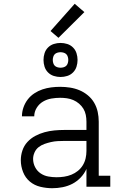

<svg xmlns="http://www.w3.org/2000/svg" viewBox="-20 -987 640 1015"><path d="M256 8Q225 8 193.5 0.5Q162 -7 138 -27Q114 -47 102 -77.5Q90 -108 90 -140Q90 -166 98.5 -191.5Q107 -217 125 -236.5Q143 -256 166.5 -268.5Q190 -281 215.5 -288Q241 -295 267.5 -297.5Q294 -300 320 -300H437V-344Q437 -362 433.5 -379.5Q430 -397 421 -412Q412 -427 398 -439Q384 -451 367.5 -458Q351 -465 333.5 -467.5Q316 -470 298 -470Q275 -470 251.5 -466Q228 -462 207.5 -450Q187 -438 174 -417Q161 -396 161 -372H96Q96 -396 104 -419Q112 -442 126.5 -461Q141 -480 161.5 -493.5Q182 -507 204.5 -514.5Q227 -522 250.5 -525Q274 -528 298 -528Q324 -528 350 -524Q376 -520 400 -510Q424 -500 444.5 -483Q465 -466 478 -443.5Q491 -421 496.5 -395.5Q502 -370 502 -344V-58H563V0H437V-94Q426 -69 406.5 -48.5Q387 -28 363 -15.5Q339 -3 311.5 2.5Q284 8 256 8ZM279 -50Q299 -50 319 -53Q339 -56 357.5 -63.5Q376 -71 391.5 -83.5Q407 -96 417.5 -113Q428 -130 432.5 -149.5Q437 -169 437 -189V-242H320Q302 -242 284.5 -241Q267 -240 249.5 -236Q232 -232 215 -226Q198 -220 184 -209Q170 -198 162.5 -181Q155 -164 155 -147Q155 -124 165.5 -103.5Q176 -83 194.5 -70.5Q213 -58 235 -54Q257 -50 279 -50ZM300 -580Q282 -580 264.5 -585.5Q247 -591 234 -604Q221 -617 215.5 -634.5Q210 -652 210 -670Q210 -688 215.5 -705.5Q221 -723 234 -736Q247 -749 264.5 -754.5Q282 -760 300 -760Q318 -760 335.5 -754.5Q353 -749 366 -736Q379 -723 384.5 -705.5Q390 -688 390 -670Q390 -652 384.5 -634.5Q379 -617 366 -604Q353 -591 335.5 -585.5Q318 -580 300 -580ZM300 -629Q308 -629 316.5 -631.5Q325 -634 330.5 -639.5Q336 -645 338.5 -653.5Q341 -662 341 -670Q341 -678 338.5 -686.5Q336 -695 330.5 -700.5Q325 -706 316.5 -708.5Q308 -711 300 -711Q292 -711 283.5 -708.5Q275 -706 269.5 -700.5Q264 -695 261.5 -686.5Q259 -678 259 -670Q259 -662 261.5 -653.5Q264 -645 269.5 -639.5Q275 -634 283.5 -631.5Q292 -629 300 -629ZM289 -787 247 -823 375 -967 426 -923Z"/></svg>

Font: Iosevka Etoile Light
Style: Regular
Weight: 300
Designer: Belleve Invis
Foundry: Belleve Invis
Version: Version 25.0.1; ttfautohint (v1.8.4)